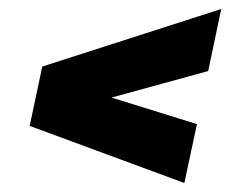

<svg xmlns="http://www.w3.org/2000/svg" viewBox="-20 -467 531 427"><path d="M390 -60 46 -187 74 -319 472 -447 443 -309 228 -250 418 -191Z"/></svg>

Font: Saira SemiCondensed Black
Style: Italic
Weight: 900
Width: 4
Italic angle: -12°
Designer: Hector Gatti with collaboration of the Omnibus-Type team
Foundry: Omnibus-Type
Version: Version 1.101